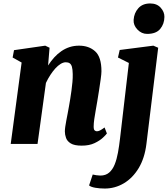

<svg xmlns="http://www.w3.org/2000/svg" viewBox="-20 -832 974 1110"><path d="M258 -453.5Q274.5 -479 293.5 -500Q312.5 -521 334.8 -536.2Q357 -551.5 382.5 -559.8Q408 -568 437 -568Q494 -568 530.2 -535.2Q566.5 -502.5 566.5 -420Q566.5 -405.5 562.2 -374.5Q558 -343.5 552.5 -308.8Q547 -274 542.5 -247Q538.5 -222 533.5 -195Q528.5 -168 525 -143.2Q521.5 -118.5 521.5 -100.5Q521.5 -82.5 527.5 -77.8Q533.5 -73 540 -73Q548.5 -73 558 -77.8Q567.5 -82.5 584.5 -95L598 -60.5Q593 -53 575 -36Q557 -19 526.5 -4.5Q496 10 452.5 10Q410 10 389.2 -2.8Q368.5 -15.5 361.8 -34.5Q355 -53.5 355 -72Q355 -83 357.2 -99Q359.5 -115 363.2 -134.5Q367 -154 371 -175Q375 -196 378.5 -216Q382 -236 386 -259.8Q390 -283.5 393.2 -308.5Q396.5 -333.5 398.8 -357.8Q401 -382 400.5 -403.5Q400 -431 395.8 -445.8Q391.5 -460.5 382.8 -466.2Q374 -472 360.5 -472Q346 -472 330.5 -462.5Q315 -453 300 -436.5Q285 -420 271 -398.5Q257 -377 245.5 -352.5L197 0H42L105 -470.5L53 -499.5L61 -542L241.5 -568L266.5 -556ZM826.5 0Q816.5 82 781.8 139.8Q747 197.5 695.8 227.8Q644.5 258 585.5 258Q556.5 258 530.8 253.5Q505 249 495 240L516 177Q523 179 536.8 181Q550.5 183 560 183Q591 183 611 165.8Q631 148.5 643 118.8Q655 89 662 50.2Q669 11.5 674 -32L725 -468L662 -499.5L672 -543L866.5 -568L894.5 -556ZM830.5 -636Q798.5 -636 774.5 -661.2Q750.5 -686.5 752.5 -717Q755 -756.5 779.5 -784.2Q804 -812 848.5 -812Q887 -812 909 -787.5Q931 -763 930.5 -734Q930 -693.5 906.2 -664.8Q882.5 -636 830.5 -636Z"/></svg>

Font: Merriweather Light 18pt Black
Style: Italic
Weight: 900
Italic angle: -7.8°
Version: Version 2.101